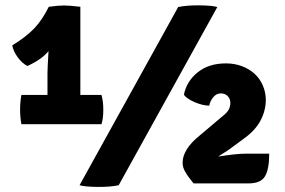

<svg xmlns="http://www.w3.org/2000/svg" viewBox="-20 -710 1094 736"><path d="M27 -536Q82 -570 112.5 -602.5Q143 -635 167 -684Q204 -689 225 -689Q246 -689 288 -684V-346H369Q376 -322 376 -289Q376 -256 369 -234H62Q57 -262 57 -290Q57 -318 62 -346H162V-430Q162 -448 166 -514Q140 -482 85 -457Q64 -468 47.5 -491Q31 -514 27 -536ZM285 0 663 -683Q696 -690 744.5 -689.5Q793 -689 813 -683L435 0Q403 7 354 6.5Q305 6 285 0ZM1012 -121Q1012 -62 996 -34.5Q980 -7 933 -7H722L711 -21Q697 -38 688.5 -54Q680 -70 680 -86Q680 -138 746 -191L836 -267Q850 -278 856.5 -289.5Q863 -301 863 -316Q863 -331 853 -341.5Q843 -352 826 -352Q810 -352 798 -338Q786 -324 782 -305Q770 -305 755.5 -308.5Q741 -312 727 -318Q713 -324 701.5 -331.5Q690 -339 685 -347Q695 -398 737.5 -432.5Q780 -467 846 -467Q879 -467 907 -456.5Q935 -446 955.5 -427.5Q976 -409 987.5 -382.5Q999 -356 999 -325Q998 -284 978.5 -247.5Q959 -211 918 -181L861 -139Q853 -133 837.5 -123.5Q822 -114 817 -110Q849 -115 875.5 -118Q902 -121 925 -121Z"/></svg>

Font: Signika
Style: Bold
Weight: 700
Designer: Anna Giedrys
Foundry: Anna Giedrys
Version: Version 1.001